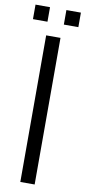

<svg xmlns="http://www.w3.org/2000/svg" viewBox="-111 -917 425 954"><g transform="rotate(10 101.5 -440.5)"><path d="M-12.7 -807.6V-880.9H60.5V-807.6ZM143.1 -807.6V-880.9H216.3V-807.6ZM65.9 0V-739.7H138.2V0Z"/></g></svg>

Font: News Cycle
Style: Regular
Weight: 500
Version: Version 0.5.2